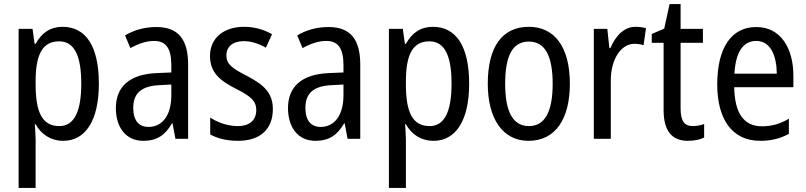

<svg xmlns="http://www.w3.org/2000/svg" viewBox="-20 -678 3939 938"><path d="M286 -547C226 -547 184 -518 154 -464H149L139 -537H71V240H154V6C154 -16 152 -44 150 -71H154C181 -22 228 10 289 10C398 10 463 -90 463 -269C463 -454 398 -547 286 -547ZM269 -476C345 -476 377 -403 377 -269C377 -134 343 -62 270 -62C187 -62 154 -128 154 -266V-285C155 -415 189 -476 269 -476Z M744 -546C687 -546 634 -531 591 -505L617 -443C657 -465 695 -478 733 -478C790 -478 817 -443 817 -359V-324L747 -321C615 -316 546 -256 546 -150C546 -58 593 10 680 10C747 10 787 -18 820 -75H823L837 0H899V-363C899 -483 853 -546 744 -546ZM760 -262 817 -265V-213C817 -113 772 -58 706 -58C660 -58 631 -87 631 -151C631 -220 668 -258 760 -262Z M1313 -145C1313 -228 1264 -266 1187 -307C1112 -345 1086 -365 1086 -408C1086 -450 1118 -477 1171 -477C1209 -477 1246 -464 1279 -445L1309 -511C1268 -534 1223 -547 1172 -547C1073 -547 1006 -492 1006 -405C1006 -321 1057 -283 1135 -243C1208 -207 1232 -182 1232 -141C1232 -92 1201 -62 1141 -62C1091 -62 1040 -81 1007 -104V-21C1040 -3 1085 10 1143 10C1249 10 1313 -45 1313 -145Z M1585 -546C1528 -546 1475 -531 1432 -505L1458 -443C1498 -465 1536 -478 1574 -478C1631 -478 1658 -443 1658 -359V-324L1588 -321C1456 -316 1387 -256 1387 -150C1387 -58 1434 10 1521 10C1588 10 1628 -18 1661 -75H1664L1678 0H1740V-363C1740 -483 1694 -546 1585 -546ZM1601 -262 1658 -265V-213C1658 -113 1613 -58 1547 -58C1501 -58 1472 -87 1472 -151C1472 -220 1509 -258 1601 -262Z M2095 -547C2035 -547 1993 -518 1963 -464H1958L1948 -537H1880V240H1963V6C1963 -16 1961 -44 1959 -71H1963C1990 -22 2037 10 2098 10C2207 10 2272 -90 2272 -269C2272 -454 2207 -547 2095 -547ZM2078 -476C2154 -476 2186 -403 2186 -269C2186 -134 2152 -62 2079 -62C1996 -62 1963 -128 1963 -266V-285C1964 -415 1998 -476 2078 -476Z M2764 -269C2764 -450 2688 -547 2564 -547C2431 -547 2363 -446 2363 -269C2363 -98 2436 10 2562 10C2695 10 2764 -99 2764 -269ZM2448 -269C2448 -404 2483 -475 2564 -475C2643 -475 2680 -404 2680 -269C2680 -134 2643 -62 2564 -62C2484 -62 2448 -135 2448 -269Z M3085 -547C3029 -547 2988 -504 2962 -443H2957L2947 -537H2881V0H2964V-282C2963 -388 3014 -464 3079 -464C3095 -464 3111 -462 3124 -457L3136 -540C3119 -545 3101 -547 3085 -547Z M3364 -62C3322 -62 3305 -90 3305 -148V-469H3414V-537H3305V-658H3251L3225 -538L3164 -512V-469H3222V-140C3222 -34 3266 10 3341 10C3371 10 3400 4 3420 -6V-72C3404 -66 3383 -62 3364 -62Z M3675 -546C3553 -546 3484 -445 3484 -265C3484 -102 3552 10 3694 10C3748 10 3791 -1 3834 -24V-98C3790 -72 3749 -61 3702 -61C3614 -61 3569 -125 3567 -252H3856V-308C3856 -444 3793 -546 3675 -546ZM3675 -478C3744 -478 3774 -407 3775 -318H3568C3574 -425 3611 -478 3675 -478Z"/></svg>

Font: Noto Sans Sinhala UI Condensed
Style: Regular
Weight: 400
Width: 3
Designer: Jelle Bosma - Monotype Design Team
Foundry: Monotype Imaging Inc.
Version: Version 2.006